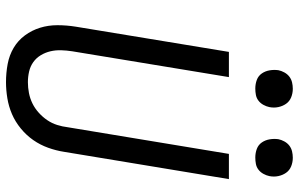

<svg xmlns="http://www.w3.org/2000/svg" viewBox="-198 -790 996 640"><g transform="rotate(90 300.0 -470.0)"><path d="M254 8Q223 8 193.5 2.5Q164 -3 139.5 -17.5Q115 -32 98 -55Q81 -78 72.5 -105.5Q64 -133 64 -163.5Q64 -194 69 -225L153 -735H237L151 -213Q148 -194 147.5 -175.5Q147 -157 151 -140Q155 -123 164 -108Q173 -93 187 -83Q201 -73 218.5 -69Q236 -65 254 -65Q272 -65 290 -68.5Q308 -72 324.5 -80Q341 -88 355.5 -101Q370 -114 380.5 -129.5Q391 -145 396.5 -162.5Q402 -180 404 -197L493 -735H577L486 -185Q482 -159 472.5 -132.5Q463 -106 447 -83Q431 -60 408.5 -41.5Q386 -23 360.5 -12Q335 -1 307.5 3.5Q280 8 254 8ZM505 -823Q490 -823 476.5 -828Q463 -833 455 -844.5Q447 -856 444.5 -870.5Q442 -885 444 -900Q446 -910 451.5 -920Q457 -930 465.5 -936.5Q474 -943 484.5 -945.5Q495 -948 506 -948Q521 -948 534.5 -942.5Q548 -937 556 -925.5Q564 -914 567 -899.5Q570 -885 567 -870Q565 -860 559.5 -850Q554 -840 545.5 -833.5Q537 -827 526.5 -825Q516 -823 505 -823ZM275 -823Q260 -823 246.5 -828Q233 -833 225 -844.5Q217 -856 214.5 -870.5Q212 -885 214 -900Q216 -910 221.5 -920Q227 -930 235.5 -936.5Q244 -943 254.5 -945.5Q265 -948 276 -948Q291 -948 304.5 -942.5Q318 -937 326 -925.5Q334 -914 337 -899.5Q340 -885 337 -870Q335 -860 329.5 -850Q324 -840 315.5 -833.5Q307 -827 296.5 -825Q286 -823 275 -823Z"/></g></svg>

Font: Iosevka Custom Oblique
Style: Regular
Weight: 400
Italic angle: -9°
Designer: Belleve Invis
Foundry: Belleve Invis
Version: Version 27.0.1